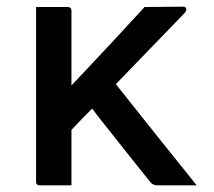

<svg xmlns="http://www.w3.org/2000/svg" viewBox="-20 -555 640 575"><path d="M194 0H99Q88 0 88 -11V-534H183Q188 -534 191 -531Q194 -528 194 -523V-299Q249 -357 304 -416Q359 -475 413 -534L529 -535Q538 -535 538 -526Q538 -524 536.5 -521Q535 -518 529 -512Q477 -458 426.5 -406Q376 -354 327 -303Q388 -226 447.5 -151.5Q507 -77 569 0H451Q437 0 430 -10Q425 -16 409.5 -35.5Q394 -55 372 -82.5Q350 -110 327.5 -138.5Q305 -167 285.5 -191.5Q266 -216 256 -230Q240 -214 224.5 -198Q209 -182 194 -166Z"/></svg>

Font: Recursive Mn Lnr St Med
Style: Regular
Weight: 500
Monospace: yes
Version: Version 1.079;hotconv 1.0.112;makeotfexe 2.5.65598; ttfautoh